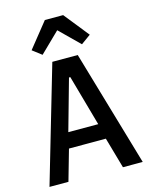

<svg xmlns="http://www.w3.org/2000/svg" viewBox="-136 -1030 873 1116"><g transform="rotate(-15 300.0 -472.0)"><path d="M581 0 377 -698H224L20 0H134L187 -186H409L462 0ZM388 -279H208L294 -585H302ZM245 -944 125 -794 180 -752 299 -868 417 -752 475 -794 355 -944Z"/></g></svg>

Font: IBM Plex Mono Medm
Style: Regular
Weight: 500
Monospace: yes
Designer: Mike Abbink, Paul van der Laan, Pieter van Rosmalen
Foundry: Bold Monday
Version: Version 2.004